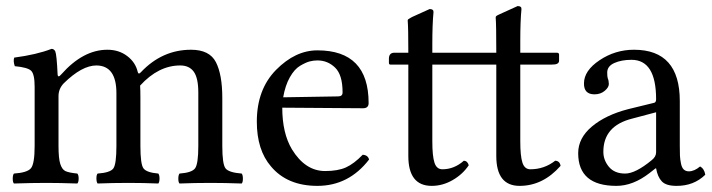

<svg xmlns="http://www.w3.org/2000/svg" viewBox="-20 -603 2347 633"><path d="M169.9 -357.9Q170.9 -344.7 182.1 -357.9Q253.9 -439 334 -439Q372.1 -439 399.4 -418.2Q426.8 -397.5 434.1 -365.7Q436.5 -356 444.8 -365.2Q514.6 -439 609.9 -439Q670.9 -439 691.9 -397.9Q712.9 -356.9 712.9 -279.8V-122.1Q712.9 -62 723.4 -48.1Q733.9 -34.2 776.9 -30.8Q780.8 -25.9 780.8 -13.9Q780.8 -2 776.9 2Q720.7 0 673.8 0Q622.1 0 571.8 2Q567.9 -2 567.9 -13.9Q567.9 -25.9 571.8 -30.8Q612.8 -33.7 623.3 -48.3Q633.8 -63 633.8 -122.1V-297.9Q633.8 -345.7 618.9 -366.5Q604 -387.2 574.2 -387.2Q502.4 -387.2 441.9 -320.8Q442.9 -308.6 442.9 -280.8V-122.1Q442.9 -62 452.9 -48.1Q462.9 -34.2 502 -30.8Q505.9 -25.9 505.9 -14.4Q505.9 -2.9 502 2Q452.1 0 403.8 0Q352.1 0 301.8 2Q297.9 -2.9 297.9 -14.9Q297.9 -26.9 301.8 -30.8Q343.8 -33.7 353.8 -47.9Q363.8 -62 363.8 -122.1V-295.9Q363.8 -386.7 297.9 -387.2Q250 -387.2 189.9 -328.1Q172.9 -310.1 172.9 -286.1V-122.1Q172.9 -80.6 178.7 -62.5Q184.6 -44.4 195.3 -39.1Q206.1 -33.7 234.9 -30.8Q239.3 -26.4 239.3 -14.4Q239.3 -2.4 234.9 2Q174.8 0 133.8 0Q85.9 0 25.9 2Q22 -2 22 -13.9Q22 -25.9 25.9 -30.8Q69.8 -33.7 82 -48.3Q94.2 -63 94.2 -122.1V-316.9Q94.2 -358.9 82.5 -369.9Q70.8 -380.9 28.8 -384.8Q22.9 -401.9 26.9 -413.1Q101.1 -422.9 149.9 -441.9Q157.7 -441.9 162.1 -434.1Q167 -422.9 169.9 -357.9Z M913.6 -282.2 1094.7 -285.2Q1109.9 -285.2 1109.4 -298.8Q1109.4 -356 1085 -379.9Q1060.5 -403.8 1026.4 -403.8Q1013.2 -403.8 1000.5 -400.4Q987.8 -397 969.2 -386Q950.7 -375 935.5 -348.1Q920.4 -321.3 913.6 -282.2ZM1175.8 -92.8Q1192.9 -91.8 1196.8 -77.1Q1129.9 9.8 1026.4 9.8Q927.2 9.8 873.5 -54.2Q826.7 -108.4 826.7 -202.1Q826.7 -308.1 890.1 -372.6Q953.6 -437 1026.4 -437Q1195.3 -437 1195.3 -263.2Q1195.3 -246.1 1176.8 -246.1L910.6 -248Q910.6 -164.1 942.4 -110.8Q986.3 -39.1 1051.8 -39.1Q1093.8 -39.1 1120.4 -51Q1147 -63 1175.8 -92.8Z M1326.2 -390.1H1267.1Q1262.2 -390.1 1262.2 -396V-409.2Q1262.2 -429.2 1280.3 -429.2H1326.2Q1326.2 -512.2 1324.2 -534.2Q1323.7 -537.6 1325.7 -539.3Q1327.6 -541 1332.8 -543.7Q1337.9 -546.4 1338.4 -546.9L1396.5 -573.2Q1409.7 -573.2 1409.2 -563Q1405.3 -522.9 1405.3 -458V-429.2Q1595.2 -429.2 1616.2 -429.2Q1616.2 -522.5 1614.3 -543.9Q1613.8 -547.4 1615.5 -549.3Q1617.2 -551.3 1622.3 -553.7Q1627.4 -556.2 1628.4 -556.6L1686.5 -583Q1699.7 -583 1699.2 -573.2Q1695.3 -533.2 1695.3 -467.8V-429.2H1815.4Q1823.2 -429.2 1823.2 -422.9V-402.8Q1823.2 -389.6 1799.3 -390.1H1695.3V-137.2Q1695.3 -88.4 1702.4 -66.7Q1709.5 -44.9 1728.5 -44.9Q1774.4 -44.9 1810.5 -73.2Q1825.7 -72.3 1828.1 -56.2Q1770 9.8 1693.1 9.8Q1616.2 9.8 1616.2 -88.9V-390.1H1405.3V-137.2Q1405.3 -88.4 1412.4 -66.7Q1419.4 -44.9 1438.5 -44.9Q1477.5 -44.9 1509.3 -73.2Q1521.5 -72.3 1525.4 -58.1Q1505.4 -28.3 1472.4 -9.3Q1439.5 9.8 1403.3 9.8Q1326.2 9.8 1326.2 -88.9Z M2143.1 -232.9 2064 -211.9Q1968.8 -188 1969.2 -102.1Q1969.2 -75.2 1987.5 -53Q2005.9 -30.8 2041 -30.8Q2075.2 -30.8 2128.9 -75.2Q2143.1 -86.4 2143.1 -101.1ZM2143.1 -47.9H2141.1L2121.1 -32.2Q2066.9 9.8 2012.2 9.8Q1886.2 9.8 1886.2 -98.1Q1886.2 -147.9 1931.6 -186Q1977.1 -224.1 2051.3 -243.2L2137.2 -264.2Q2143.1 -266.1 2143.1 -275.9Q2143.1 -405.8 2062 -405.8Q2028.8 -405.8 2005.4 -395.3Q1981.9 -384.8 1981.9 -363.8Q1981.9 -349.6 1983.9 -344.2Q1986.8 -338.4 1987.3 -326.2Q1987.3 -314.9 1973.6 -303.5Q1960 -292 1939.9 -292Q1904.8 -292 1905.3 -328.1Q1905.3 -370.1 1956.8 -404.5Q2008.3 -439 2070.3 -439Q2221.2 -439 2221.2 -270V-123Q2221.2 -102.1 2221.7 -90.1Q2222.2 -78.1 2225.1 -64Q2228 -49.8 2234.6 -43.9Q2241.2 -38.1 2251 -38.1Q2269 -38.1 2288.1 -54.2Q2302.2 -46.4 2305.2 -26.9Q2267.1 10.3 2210 9.8Q2175.8 9.8 2161.9 -5.1Q2147.9 -20 2143.1 -47.9Z"/></svg>

Font: Linux Libertine O
Style: Regular
Weight: 400
Designer: Philipp H. Poll
Foundry: Philipp H. Poll
Version: Version 5.3.0